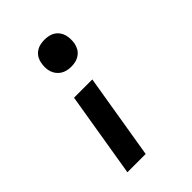

<svg xmlns="http://www.w3.org/2000/svg" viewBox="-218 -624 936 936"><g transform="rotate(-45 250.0 -156.5)"><path d="M265 -342Q251 -342 236.5 -345.5Q222 -349 210.5 -356.5Q199 -364 190.5 -375Q182 -386 177.5 -399.5Q173 -413 172.5 -428Q172 -443 175 -458Q177 -473 185 -487.5Q193 -502 206.5 -511.5Q220 -521 235 -524.5Q250 -528 266 -528Q280 -528 294.5 -525Q309 -522 321 -514.5Q333 -507 341.5 -495.5Q350 -484 354 -470.5Q358 -457 358.5 -442Q359 -427 357 -413Q354 -397 346.5 -383Q339 -369 325 -359Q311 -349 296 -345.5Q281 -342 265 -342ZM95 215 168 -226H294L221 215Z"/></g></svg>

Font: Iosevka Term Curly Extrabold
Style: Italic
Weight: 800
Italic angle: -9°
Designer: Belleve Invis
Foundry: Belleve Invis
Version: Version 32.3.0